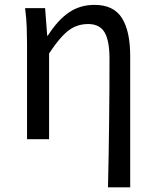

<svg xmlns="http://www.w3.org/2000/svg" viewBox="-20 -577 644 796"><path d="M427.7 199.6Q429.4 133.6 430.5 64Q431.6 -5.5 432.4 -74.2Q433.2 -142.8 433.6 -208.1Q434 -273.5 434 -332.4Q434 -408.5 413.6 -442.9Q393.1 -477.4 345.3 -477.4Q315.4 -477.4 290 -466.1Q264.7 -454.9 239.3 -428.1Q213.9 -401.3 183.5 -355.2V0H92.1V-394.4Q92.1 -427.2 90.8 -463.9Q89.6 -500.7 84 -543.4H167L175.7 -429.1H178.1Q219.6 -494 265.8 -525.4Q311.9 -556.8 371.7 -556.8Q450.9 -556.8 485.4 -502.4Q519.8 -448 519.8 -344.1V199.6Z"/></svg>

Font: Noto Sans KR Thin
Style: Regular
Weight: 100
Designer: Ryoko NISHIZUKA 西塚涼子 (kana, bopomofo & ideographs); Paul D. Hunt (Latin, Greek & Cyrillic); Sandoll Communications 산돌커뮤니
Foundry: Adobe
Version: Version 2.004-H2;hotconv 1.0.118;makeotfexe 2.5.65603